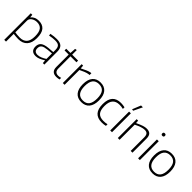

<svg xmlns="http://www.w3.org/2000/svg" viewBox="256 -2233 3888 3888"><g transform="rotate(45 2199.5 -289.5)"><path d="M82 -540H126L131 -477H136Q165 -512 207.5 -531Q250 -550 306 -550Q414 -550 470.5 -483Q527 -416 527 -273Q527 -135 460.5 -62.5Q394 10 273 10Q233 10 197 6Q161 2 133 -1V220H82ZM274 -34Q370 -34 422 -91Q474 -148 474 -272Q474 -395 430.5 -449.5Q387 -504 299 -504Q267 -504 237.5 -495Q208 -486 184.5 -470Q161 -454 147 -431.5Q133 -409 133 -382V-46Q162 -41 199 -37.5Q236 -34 274 -34Z M763 5Q694 5 659 -29.5Q624 -64 624 -130Q624 -208 672.5 -247Q721 -286 829 -296L960 -307V-363Q960 -401 952.5 -427.5Q945 -454 928.5 -470.5Q912 -487 885 -494Q858 -501 819 -501Q784 -501 747 -496.5Q710 -492 662 -483L657 -527Q708 -537 747.5 -541Q787 -545 826 -545Q921 -545 966 -503Q1011 -461 1011 -372V0H968L961 -69H957Q903 -34 855 -14.5Q807 5 763 5ZM774 -40Q816 -40 863.5 -59.5Q911 -79 960 -111V-269L841 -258Q795 -253 763.5 -244.5Q732 -236 712.5 -221Q693 -206 684.5 -184.5Q676 -163 676 -133Q676 -40 774 -40Z M1357 7Q1216 7 1216 -137V-492H1097V-540H1218L1226 -665L1267 -672V-540H1437V-492H1267V-146Q1267 -38 1367 -38Q1401 -38 1442 -50V-4Q1393 7 1357 7Z M1539 -540H1581L1586 -468H1590Q1653 -500 1700 -521Q1747 -542 1791 -549H1808V-497H1790Q1743 -491 1692 -470.5Q1641 -450 1590 -424V0H1539Z M2075 10Q1962 10 1902 -62Q1842 -134 1842 -270Q1842 -406 1902 -478Q1962 -550 2075 -550Q2187 -550 2247 -478Q2307 -406 2307 -270Q2307 -134 2247 -62Q2187 10 2075 10ZM2075 -36Q2166 -36 2210 -93.5Q2254 -151 2254 -270Q2254 -389 2210 -446.5Q2166 -504 2075 -504Q1984 -504 1939.5 -446.5Q1895 -389 1895 -270Q1895 -36 2075 -36Z M2659 9Q2411 9 2411 -269Q2411 -549 2659 -549Q2683 -549 2713 -545.5Q2743 -542 2770 -536V-489Q2744 -496 2717.5 -499Q2691 -502 2664 -502Q2464 -502 2464 -269Q2464 -148 2511.5 -93Q2559 -38 2662 -38Q2690 -38 2715 -40.5Q2740 -43 2770 -50V-4Q2750 2 2719 5.5Q2688 9 2659 9Z M2907 -616 2981 -799H3034L2943 -610ZM2897 -540H2948V0H2897Z M3114 -540H3156L3161 -477H3166Q3206 -496 3239 -510Q3272 -524 3299.5 -533Q3327 -542 3350.5 -546Q3374 -550 3397 -550Q3465 -550 3499.5 -515Q3534 -480 3534 -403V0H3483V-386Q3483 -449 3459 -476Q3435 -503 3384 -503Q3340 -503 3284 -484Q3228 -465 3165 -433V0H3114Z M3721 -668Q3684 -668 3684 -704Q3684 -741 3721 -741Q3759 -741 3759 -704Q3759 -668 3721 -668ZM3695 -540H3746V0H3695Z M4115 10Q4002 10 3942 -62Q3882 -134 3882 -270Q3882 -406 3942 -478Q4002 -550 4115 -550Q4227 -550 4287 -478Q4347 -406 4347 -270Q4347 -134 4287 -62Q4227 10 4115 10ZM4115 -36Q4206 -36 4250 -93.5Q4294 -151 4294 -270Q4294 -389 4250 -446.5Q4206 -504 4115 -504Q4024 -504 3979.5 -446.5Q3935 -389 3935 -270Q3935 -36 4115 -36Z"/></g></svg>

Font: Encode Sans Normal
Style: ExtraLight
Weight: 200
Designer: Pablo Impallari, Andres Torresi
Foundry: Pablo Impallari, Andres Torresi
Version: Version 1.000; ttfautohint (v1.00) -l 8 -r 50 -G 200 -x 14 -